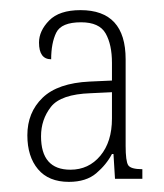

<svg xmlns="http://www.w3.org/2000/svg" viewBox="-20 -739 323 379"><path d="M116 -380Q76 -380 55 -405Q34 -430 34 -472Q34 -517 64 -546Q94 -575 157 -578L201 -580V-615Q201 -651 188.5 -673Q176 -695 140 -695Q101 -695 91 -674.5Q81 -654 81 -622Q57 -622 57 -655Q57 -678 77 -698.5Q97 -719 139 -719Q228 -719 228 -622V-451Q228 -421 233 -413Q238 -405 261 -405V-386H207L204 -435H201Q190 -414 170 -397Q150 -380 116 -380ZM119 -404Q155 -404 178 -431.5Q201 -459 201 -505V-557L159 -555Q100 -553 80.5 -528Q61 -503 61 -470Q61 -404 119 -404Z"/></svg>

Font: Noto Serif Thai Condensed Thin
Style: Regular
Weight: 100
Width: 3
Designer: Monotype Design Team
Foundry: Monotype Imaging Inc.
Version: Version 2.001; ttfautohint (v1.8.4.7-5d5b)